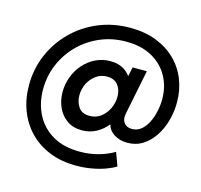

<svg xmlns="http://www.w3.org/2000/svg" viewBox="-120 -859 1176 1124"><g transform="rotate(15 468.0 -297.0)"><path d="M435.5 133.8Q345.2 133.8 273.7 105Q202.1 76.2 151.6 24.2Q101.1 -27.8 74.2 -98.1Q47.4 -168.5 47.4 -251Q47.4 -349.6 84.5 -436Q121.6 -522.5 187.7 -588.1Q253.9 -653.8 342.5 -690.9Q431.2 -728 535.2 -728Q622.6 -728 692.1 -701.2Q761.7 -674.3 810.5 -626.7Q859.4 -579.1 885 -514.9Q910.6 -450.7 910.6 -376.5Q910.6 -319.8 895.8 -265.9Q880.9 -211.9 852.3 -168.5Q823.7 -125 783 -99.1Q742.2 -73.2 690.4 -73.2Q643.1 -73.2 609.4 -95Q575.7 -116.7 567.9 -149.9L525.4 -148.9L545.9 -191.9L592.3 -407.7L581.1 -453.1H595.2L606.4 -507.3H692.9L638.2 -235.4Q631.3 -200.7 647.2 -179.4Q663.1 -158.2 695.3 -158.2Q727.1 -158.2 750.7 -177.7Q774.4 -197.3 790.3 -229Q806.2 -260.7 814.2 -298.3Q822.3 -335.9 822.3 -372.6Q822.3 -447.8 788.8 -509Q755.4 -570.3 690.7 -606.9Q626 -643.6 532.7 -643.6Q447.8 -643.6 375 -612.3Q302.2 -581.1 248 -526.4Q193.8 -471.7 163.6 -400.4Q133.3 -329.1 133.3 -248.5Q133.3 -164.6 168 -96.9Q202.6 -29.3 269.8 10Q336.9 49.3 434.6 49.3Q492.2 49.3 545.7 34.9Q599.1 20.5 641.1 -4.9L670.9 75.7Q647.5 90.8 610.8 104.2Q574.2 117.7 529.3 125.7Q484.4 133.8 435.5 133.8ZM413.6 -74.7Q360.8 -74.7 323.7 -100.6Q286.6 -126.5 267.1 -169.2Q247.6 -211.9 247.6 -262.7Q247.6 -311 264.4 -355.5Q281.2 -399.9 311.8 -434.6Q342.3 -469.2 383.5 -489.3Q424.8 -509.3 472.7 -509.3Q523.9 -509.3 558.3 -486.6Q592.8 -463.9 610.6 -423.8Q628.4 -383.8 628.4 -332Q628.4 -282.7 612.8 -236.6Q597.2 -190.4 568.6 -153.8Q540 -117.2 500.7 -95.9Q461.4 -74.7 413.6 -74.7ZM436 -168Q474.6 -168 503.7 -189.9Q532.7 -211.9 549.1 -246.3Q565.4 -280.8 565.4 -318.8Q565.4 -360.8 543.2 -388.9Q521 -417 477.5 -417Q439.5 -417 409.9 -395.5Q380.4 -374 364 -340.3Q347.7 -306.6 347.7 -268.6Q347.7 -229 368.7 -198.5Q389.6 -168 436 -168Z"/></g></svg>

Font: Reddit Sans SemiBold
Style: Italic
Weight: 600
Italic angle: -11.25°
Designer: Stephen Hutchings
Version: Version 1.013